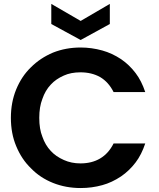

<svg xmlns="http://www.w3.org/2000/svg" viewBox="-20 -948 808 974"><path d="M35.2 -350.1Q35.2 -428.7 62 -494.1Q89.8 -561.5 137.2 -606.9Q184.1 -653.8 249 -681.2Q314 -707 389.2 -707Q444.3 -707 499 -691.9Q548.3 -678.2 594.2 -647.9Q636.2 -619.1 668 -577.1Q697.8 -538.1 716.8 -481H556.2Q530.8 -531.7 487.8 -557.1Q444.8 -581.1 388.2 -581.1Q339.8 -581.1 304.2 -564.9Q263.2 -546.9 237.8 -519Q209.5 -489.3 194.8 -445.8Q179.2 -405.8 179.2 -350.1Q179.2 -293.5 194.8 -254.9Q209.5 -211.9 237.8 -182.1Q263.2 -154.3 304.2 -136.2Q342.3 -119.1 388.2 -119.1Q445.8 -119.1 487.8 -144Q530.8 -169.4 556.2 -220.2H716.8Q697.8 -163.1 668 -124Q636.2 -82 594.2 -53.2Q547.4 -22 499 -8.8Q446.3 5.9 389.2 5.9Q314 5.9 249 -20Q183.1 -46.4 137.2 -94.2Q89.8 -139.6 62 -207Q35.2 -271 35.2 -350.1ZM240.2 -826.2V-928.2L389.2 -841.8L537.1 -928.2V-826.2L389.2 -745.1Z"/></svg>

Font: PoppinsZ SemiBold
Style: Regular
Weight: 600
Designer: Ninad Kale (Devanagari), Jonny Pinhorn (Latin)
Foundry: Indian Type Foundry
Version: Version 3.002;FEAKit 1.0